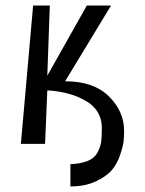

<svg xmlns="http://www.w3.org/2000/svg" viewBox="-20 -517 520 690"><path d="M233 153V73Q272 71 296 61Q320 51 330.5 31Q341 11 343.5 -7Q346 -25 346 -57Q346 -120 290 -153.5Q234 -187 153 -192H150L142 0H55L99 -497H159L150 -245L292 -497H379L214 -225Q316 -225 371 -171Q426 -117 426 -47Q426 -29 424.5 -12Q423 5 412.5 37.5Q402 70 383 93Q364 116 325 134.5Q286 153 233 153Z"/></svg>

Font: OpenDyslexic
Style: Regular
Weight: 400
Designer: Abbie Gonzalez
Version: Version 0.920;hotconv 1.0.109;makeotfexe 2.5.65596